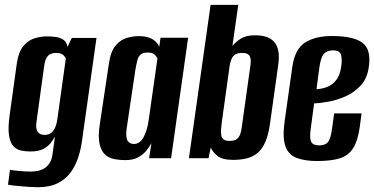

<svg xmlns="http://www.w3.org/2000/svg" viewBox="-20 -650 1538 789"><path d="M135 119.4Q120.6 119.4 100.9 118.1Q81.2 116.7 62.2 115Q43.2 113.4 29.5 111.7Q15.9 110 12.9 109L21 48Q34.8 50.4 60.1 52.7Q85.4 55 103.4 55Q115.4 55 129.7 53.2Q144.1 51.4 158 44.3Q171.8 37.2 182.3 22.4Q192.9 7.6 196.1 -18.2L205.8 -89Q199.2 -76.6 188 -62.1Q176.8 -47.6 157.4 -37.6Q137.9 -27.5 104.4 -27.5Q84.3 -27.5 65.7 -31.7Q47 -35.9 34.2 -50.2Q21.5 -64.4 16.9 -94.5Q12.3 -124.7 19.7 -177.2L48.9 -387.8Q56.2 -438.1 77 -461.9Q97.7 -485.7 123.9 -493.2Q150 -500.6 172.5 -500.6Q193.5 -500.6 211 -497.8Q228.6 -495 241.2 -486.3Q253.8 -477.5 257.5 -457.5L275 -494H376.5L317.3 -73.5Q312.7 -38 301.6 -3.7Q290.5 30.7 270.3 58.5Q250 86.3 217.1 102.8Q184.3 119.4 135 119.4ZM163 -95.6Q180.4 -95.6 190.9 -104.3Q201.4 -113 207.6 -128.3Q213.8 -143.5 215.8 -161.2L250.5 -409.8Q248.1 -414.6 244.1 -419.7Q240 -424.8 232.2 -428.7Q224.5 -432.5 210 -432.5Q189.6 -432.5 177.5 -420.9Q165.5 -409.3 161.5 -378.6L129.6 -147Q127.3 -130 130 -119.7Q132.8 -109.4 138.3 -104.3Q143.7 -99.2 150.4 -97.4Q157 -95.6 163 -95.6Z M494.5 8Q473.2 8 451.4 4.1Q429.6 0.3 413.1 -13.6Q396.6 -27.5 389.5 -57.2Q382.3 -86.8 390 -138.7L427.5 -388.8Q435.1 -440.3 456 -464.1Q476.9 -487.9 502.6 -494.7Q528.3 -501.6 549.5 -501.6Q586.3 -501.6 606.9 -488.7Q627.5 -475.8 634.5 -457.7L639.5 -495H753.1L683.1 0H592.7L602.3 -61.6Q594.3 -46.8 581.3 -30.8Q568.4 -14.8 547.5 -3.4Q526.6 8 494.5 8ZM530 -58.4Q543.4 -58.4 553.1 -65.9Q562.8 -73.4 569.5 -85.4Q576.1 -97.5 580.6 -111Q585.2 -124.6 587.6 -136.5Q590 -148.5 591 -156.5L627.1 -410.4Q625.1 -413.3 621.5 -418.9Q618 -424.5 610 -429.3Q602.1 -434.1 586.6 -434.1Q568.5 -434.1 558.9 -426.6Q549.3 -419.1 545 -404Q540.8 -388.9 536.5 -364.7L499.9 -117.6Q497.6 -99.3 499.4 -87.5Q501.1 -75.6 505.9 -69.5Q510.7 -63.4 517.1 -60.9Q523.4 -58.4 530 -58.4Z M937.4 7Q892.5 7 872 -10.5Q851.5 -28.1 846.1 -44.3L837.1 0H756.4L845.4 -630H959.1L935.1 -461.3Q947 -476.5 968.8 -490.8Q990.5 -505 1028.8 -505Q1054.5 -505 1074.1 -498.6Q1093.7 -492.2 1106.4 -478.2Q1119.2 -464.1 1123.6 -441.4Q1128 -418.8 1123.7 -385.9L1090 -144.8Q1083.6 -98.3 1071.2 -68.6Q1058.7 -39 1040 -22.7Q1021.2 -6.5 995.9 0.3Q970.5 7 937.4 7ZM923 -71Q944.4 -71 954.3 -79.4Q964.2 -87.9 968.3 -102.1Q972.4 -116.3 974.3 -132.7L1008 -373.9Q1010.3 -386.7 1010.5 -397.3Q1010.6 -407.9 1007.8 -415.8Q1005 -423.8 997.1 -428.1Q989.2 -432.5 974.4 -432.5Q956.6 -432.5 946.6 -426Q936.5 -419.5 931.5 -407.8Q926.4 -396 923.7 -379.6L890.7 -141.9Q889 -128.1 888.3 -115.4Q887.5 -102.7 889.6 -92.5Q891.7 -82.3 899.6 -76.6Q907.5 -71 923 -71Z M1283.7 11.7Q1233.2 11.7 1199.7 -0.8Q1166.2 -13.3 1153.2 -48.1Q1140.3 -83 1149.3 -149.6L1181.5 -376.8Q1192.2 -449.2 1234.2 -475.6Q1276.2 -502 1344 -502Q1433.7 -502 1470.5 -473.4Q1507.3 -444.8 1494.7 -369Q1487.5 -325 1461 -297.2Q1434.6 -269.3 1399.4 -253.8Q1364.1 -238.3 1329.3 -232.1Q1294.5 -226 1270.8 -225L1256.5 -118Q1251.6 -81.5 1258.9 -67Q1266.2 -52.6 1291.5 -52.6Q1315.7 -52.6 1327 -65.3Q1338.2 -78.1 1343.5 -114.5L1353.2 -183.9H1465.9L1458.9 -131.9Q1451.2 -72.7 1431.6 -41.7Q1412 -10.6 1376.3 0.6Q1340.6 11.7 1283.7 11.7ZM1280.6 -283.1Q1291.6 -284.1 1306.7 -287.2Q1321.8 -290.3 1336.9 -299Q1352 -307.7 1364.1 -324.4Q1376.2 -341.1 1380.8 -369Q1386.6 -398.4 1382.5 -420.7Q1378.4 -443.1 1349.1 -443.1Q1323.5 -443.1 1310.4 -428.3Q1297.4 -413.5 1291.5 -366Z"/></svg>

Font: Alumni Sans Thin
Style: Italic
Weight: 100
Italic angle: -8°
Designer: Robert E. Leuschke
Foundry: Robert E. Leuschke
Version: Version 1.016